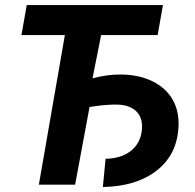

<svg xmlns="http://www.w3.org/2000/svg" viewBox="-20 -731 770 760"><path d="M604 -592.3H380.4L346.2 -420.9Q407.2 -437 458.5 -436Q530.3 -435.5 584.2 -408.9Q638.2 -382.3 664.8 -334Q691.4 -285.6 686 -220.2Q677.7 -114.7 597.9 -54Q518.1 6.8 387.2 9.3L397.9 -102.5Q458 -103.5 496.1 -132.3Q534.2 -161.1 541 -211.4Q547.4 -259.3 522.5 -287.1Q497.6 -314.9 446.8 -316.9Q402.8 -318.4 334.5 -307.6L277.3 0H133.8L236.8 -592.3H64.9L85.9 -710.9H625Z"/></svg>

Font: RobotoInd
Style: Bold Italic
Weight: 700
Italic angle: -12°
Designer: Google
Version: Version 2.001150; 2014